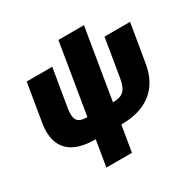

<svg xmlns="http://www.w3.org/2000/svg" viewBox="-188 -859 1250 1251"><g transform="rotate(-30 437.5 -234.0)"><path d="M294.9 9.8Q199.7 9.8 139.6 -20Q79.6 -49.8 55.7 -109.1Q31.7 -168.5 46.4 -257.8L93.3 -541H285.6L238.3 -257.8Q231.4 -213.9 237.1 -188.7Q242.7 -163.6 262.9 -153.1Q283.2 -142.6 319.8 -142.6H512.2Q549.8 -142.6 573.5 -153.1Q597.2 -163.6 610.8 -188.7Q624.5 -213.9 631.8 -257.8L678.7 -541H871.1L823.7 -257.8Q809.1 -168.5 765.9 -109.1Q722.7 -49.8 652.6 -20Q582.5 9.8 487.3 9.8ZM262.7 204.1 407.7 -672.4H600.1L455.1 204.1Z"/></g></svg>

Font: Inter 17pt Black
Style: Italic
Weight: 900
Italic angle: -9.3988°
Version: Version 4.001;git-66647c0bb